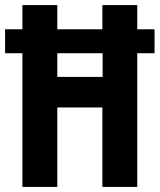

<svg xmlns="http://www.w3.org/2000/svg" viewBox="-24 -734 627 754"><path d="M64 0V-525H-4V-619H64V-714H201V-619H378V-714H515V-619H583V-525H515V0H378V-312H201V0ZM201 -432H379V-525H201Z"/></svg>

Font: Noto Sans Khmer ExtraCondensed
Style: Bold
Weight: 700
Width: 2
Designer: Danh Hong and the Monotype Design Team
Foundry: Monotype Imaging Inc.
Version: Version 2.004